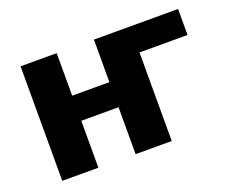

<svg xmlns="http://www.w3.org/2000/svg" viewBox="-90 -670 997 819"><g transform="rotate(-20 408.5 -260.0)"><path d="M563 -402V0H399V-213H230V0H66V-520H230V-327H399V-520H781V-402Z"/></g></svg>

Font: M PLUS 1p ExtraBold
Style: Regular
Weight: 800
Version: Version 1.062